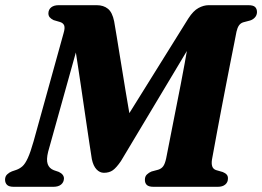

<svg xmlns="http://www.w3.org/2000/svg" viewBox="-28 -720 1011 740"><path d="M481 -224.5 412 -190 698 -649Q717 -678.5 737 -689.2Q757 -700 776 -700H929Q948 -700 955.2 -693Q962.5 -686 962.5 -673Q962 -661 954.5 -652.8Q947 -644.5 936 -641L909.5 -634Q899.5 -631 893.2 -622.2Q887 -613.5 883.5 -598Q880.5 -581.5 874.2 -550.5Q868 -519.5 860 -479Q852 -438.5 843.2 -393Q834.5 -347.5 825.8 -302.8Q817 -258 809.8 -218Q802.5 -178 797 -148.5Q791.5 -119 789 -105Q786.5 -89 790 -78.8Q793.5 -68.5 804.5 -64.5L830.5 -57Q840.5 -53 845.8 -47Q851 -41 850.5 -31.5Q850.5 -17.5 840.2 -8.8Q830 0 811 0H564Q545 0 537.5 -7.5Q530 -15 530.5 -28Q530.5 -40 538.2 -47.5Q546 -55 556 -59L582 -66Q594.5 -70 601.2 -79.5Q608 -89 612.5 -110Q618 -138 624.5 -171Q631 -204 638.2 -240.8Q645.5 -277.5 653.2 -316.8Q661 -356 668.8 -396Q676.5 -436 683.8 -475.8Q691 -515.5 697.5 -553.5L710.5 -554L438 -99Q420.5 -73.5 406.8 -63.8Q393 -54 372.5 -54Q356.5 -54 344 -67.2Q331.5 -80.5 326 -106.5Q321.5 -135 316.5 -168Q311.5 -201 306.2 -237.2Q301 -273.5 295.2 -312.2Q289.5 -351 283.5 -391.8Q277.5 -432.5 271.2 -473.5Q265 -514.5 258.5 -555.5L276 -559.5L157.5 -135Q150 -104.5 155.8 -87.8Q161.5 -71 179.5 -64L198.5 -57.5Q218.5 -48 218.5 -32Q218 -17.5 207.5 -8.8Q197 0 177.5 0H25.5Q6 0 -1.2 -7.8Q-8.5 -15.5 -8.5 -27.5Q-8.5 -40 -0.5 -47.8Q7.5 -55.5 18 -59.5L35.5 -65.5Q48 -70 58.5 -79.2Q69 -88.5 79.2 -110.8Q89.5 -133 101.5 -175.5L217 -592Q223 -612 219.5 -621.5Q216 -631 204 -635L178.5 -642.5Q168.5 -647.5 163.5 -653.5Q158.5 -659.5 158.5 -669Q159 -683.5 169.5 -691.8Q180 -700 198 -700H345Q371 -700 388 -686.2Q405 -672.5 412 -637.5Q417 -609.5 422 -578.2Q427 -547 432.5 -513.5Q438 -480 443.8 -444.5Q449.5 -409 455.5 -372.5Q461.5 -336 468 -298.8Q474.5 -261.5 481 -224.5Z"/></svg>

Font: Fraunces
Style: Bold Italic
Weight: 700
Italic angle: -16°
Version: Version 1.000;[b76b70a41]